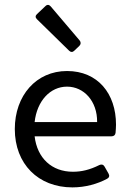

<svg xmlns="http://www.w3.org/2000/svg" viewBox="-20 -771 544 804"><path d="M313.5 -601.6 192.4 -744.1C185.5 -752 177.7 -752.9 169.9 -745.1L134.8 -711.9C127.9 -705.1 127 -698.2 134.8 -690.4L269.5 -558.6C276.4 -551.8 284.2 -551.8 291 -558.6L312.5 -579.1C319.3 -585.9 319.3 -594.7 313.5 -601.6ZM465.8 -249C465.8 -378.9 389.6 -473.6 260.7 -473.6C131.8 -473.6 42 -371.1 42 -230.5C42 -85 139.6 13.7 283.2 13.7C337.9 13.7 388.7 -1 428.7 -22.5C437.5 -27.3 439.5 -35.2 434.6 -43.9L418 -73.2C413.1 -82 405.3 -84 396.5 -80.1C355.5 -59.6 321.3 -51.8 285.2 -51.8C197.3 -51.8 135.7 -108.4 125 -200.2H447.3C456.1 -200.2 462.9 -205.1 463.9 -214.8C464.8 -226.6 465.8 -238.3 465.8 -249ZM386.7 -259.8H125C134.8 -348.6 190.4 -408.2 260.7 -408.2C331.1 -408.2 387.7 -347.7 386.7 -259.8Z"/></svg>

Font: Ed Sans Neue
Style: Regular
Weight: 400
Designer: Stephen Hutchings
Version: Version 1.004;PS 001.004;hotconv 1.0.88;makeotf.lib2.5.64775